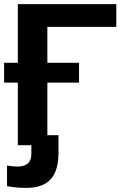

<svg xmlns="http://www.w3.org/2000/svg" viewBox="-20 -708 607 936"><path d="M0 -305.2V-401.9H66.9V-688H546.9V-577.1H210.9V-401.9H365.2V-305.2H210.9V-48.8H265.1V38.1Q265.1 124.5 226.6 166.3Q188 208 107.9 208Q57.1 208 14.2 199.2V99.1Q45.9 104 64.9 104Q132.8 104 132.8 43V0H66.9V-305.2Z"/></svg>

Font: Libra Sans Modern
Style: Bold
Weight: 700
Foundry: Stefan Peev, Context Ltd
Version: Version 1.000